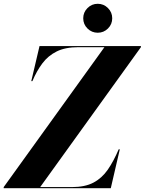

<svg xmlns="http://www.w3.org/2000/svg" viewBox="-72 -993 764 1013"><path d="M367.1 -896.5Q367.1 -928 389.6 -950.5Q412.1 -973 443.7 -973Q475.2 -973 497.6 -950.5Q520.1 -928 520.1 -896.5Q520.1 -864.9 497.6 -842.6Q475.2 -820.3 443.7 -820.3Q412.1 -820.3 389.6 -842.6Q367.1 -864.9 367.1 -896.5ZM479 -744.1H341.6Q272.9 -744.1 227.4 -721.7Q181.9 -699.2 151.6 -658.8Q121.3 -618.4 98.9 -564.9H93L136.5 -750H671.4V-744.1L139.9 -5.9H307.4Q376 -5.9 420.8 -29.4Q465.6 -53 496.5 -97.5Q527.3 -142.1 554.2 -205.1H560.1L512.5 0H-52.5V-5.9Z"/></svg>

Font: Bodoni* 36
Style: Bold Italic
Weight: 700
Italic angle: -13°
Version: Version 2.000; ttfautohint (v1.8.1)